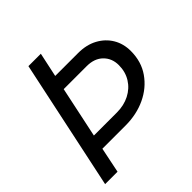

<svg xmlns="http://www.w3.org/2000/svg" viewBox="-197 -892 1039 1039"><g transform="rotate(-45 322.0 -372.5)"><path d="M20 0 178 -745H273L243 -605H418Q482 -605 529 -579.5Q576 -554 602 -510.5Q628 -467 628 -411Q628 -330 586.5 -270.5Q545 -211 476 -178.5Q407 -146 322 -146H145L115 0ZM163 -229H339Q393 -229 436 -251Q479 -273 503.5 -312.5Q528 -352 528 -403Q528 -455 494 -488.5Q460 -522 401 -522H225Z"/></g></svg>

Font: Plus Jakarta Display
Style: Italic
Weight: 400
Italic angle: -12°
Designer: Gumpita Rahayu
Foundry: Tokotype Studio
Version: Version 1.000